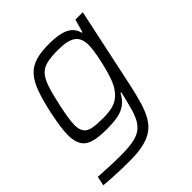

<svg xmlns="http://www.w3.org/2000/svg" viewBox="-197 -652 993 993"><g transform="rotate(-45 299.0 -156.0)"><path d="M187 206Q155 206 119 205Q83 204 51.5 202Q20 200 -1 198L10 147Q36 148 65.5 150Q95 152 124.5 152.5Q154 153 179 153Q238 153 274.5 144Q311 135 332.5 114.5Q354 94 367 61.5Q380 29 391 -18Q395 -32 399 -49Q403 -66 405 -77H400Q382 -43 356.5 -24.5Q331 -6 297 0Q263 6 218 6Q159 6 123 -4Q87 -14 70 -41Q53 -68 53 -115Q53 -141 58 -176Q63 -211 72 -255Q89 -334 107.5 -385Q126 -436 152.5 -465Q179 -494 218.5 -506Q258 -518 315 -518Q360 -518 394 -511Q428 -504 449.5 -486.5Q471 -469 478 -439H483L503 -510H557L463 -69Q450 -8 436 38Q422 84 403 116Q384 148 356 167.5Q328 187 286.5 196.5Q245 206 187 206ZM244 -48Q284 -48 310.5 -54.5Q337 -61 356 -75Q375 -89 390 -111Q402 -127 412 -153Q422 -179 430.5 -210Q439 -241 445.5 -271.5Q452 -302 455.5 -327Q459 -352 459 -368Q459 -420 428.5 -441.5Q398 -463 329 -463Q280 -463 248 -456Q216 -449 196 -428Q176 -407 162 -365.5Q148 -324 133 -255Q124 -213 119 -181.5Q114 -150 114 -127Q114 -94 127 -76.5Q140 -59 168.5 -53.5Q197 -48 244 -48Z"/></g></svg>

Font: Saira Thin Light
Style: Italic
Weight: 300
Italic angle: -12°
Version: Version 1.101